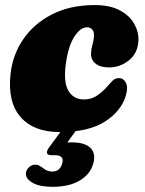

<svg xmlns="http://www.w3.org/2000/svg" viewBox="-20 -505 572 756"><path d="M322.5 -397.5Q297 -397.5 273.2 -361.5Q249.5 -325.5 239.5 -256Q229 -181 249.5 -147.2Q270 -113.5 310 -113.5Q337 -113.5 357 -125.5Q377 -137.5 396.5 -158Q411.5 -175 422 -186.2Q432.5 -197.5 449 -197.5Q465.5 -197.5 475.2 -180Q485 -162.5 476 -130Q458 -68 393.5 -26.5Q329 15 215 15Q113 15 61.2 -44Q9.5 -103 21.5 -213.5Q29.5 -289 71.5 -350.5Q113.5 -412 185 -448.5Q256.5 -485 353 -485Q413 -485 451.5 -464.5Q490 -444 508.2 -411.8Q526.5 -379.5 525 -345Q522.5 -295 487.5 -267.2Q452.5 -239.5 408.5 -239.5Q374.5 -239.5 356 -254.8Q337.5 -270 338.5 -295Q339 -312.5 344.2 -330Q349.5 -347.5 350 -367.5Q350.5 -380.5 343 -389Q335.5 -397.5 322.5 -397.5ZM235 -8.5H292L245 56Q252.5 55.5 261.5 55.5Q313.5 55.5 335.8 77Q358 98.5 347.5 138Q336 180.5 294.5 205.5Q253 230.5 188 230.5Q132.5 230.5 105.2 213Q78 195.5 82.5 173Q86 160 96 151.8Q106 143.5 118 143.5Q127 143 133.5 146.5Q140 150 146.5 154.5Q164 170.5 186 170.5Q217 170.5 225.5 136.5Q233 106 196 106H181.5Q166.5 106 165 97.2Q163.5 88.5 174 74.5Z"/></svg>

Font: Fraunces 9pt S050 Black
Style: Italic
Weight: 900
Italic angle: -16°
Version: Version 1.000; ttfautohint (v1.8.3)